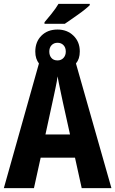

<svg xmlns="http://www.w3.org/2000/svg" viewBox="-20 -981 601 1001"><path d="M183 -650Q174 -662 169 -677Q164 -692 164 -712Q164 -763 196 -795Q228 -827 280 -827Q330 -827 363 -795Q396 -763 396 -713Q396 -693 391 -677.5Q386 -662 376 -650L561 0H406L371 -159H192L157 0H0ZM217 -280H345L308 -447Q304 -468 298 -494Q292 -520 287.5 -544.5Q283 -569 280 -583Q279 -572 276 -555.5Q273 -539 269 -520.5Q265 -502 261.5 -485Q258 -468 255 -455ZM280 -666Q299 -666 311 -679Q323 -692 323 -712Q323 -733 311 -745.5Q299 -758 280 -758Q261 -758 249 -745.5Q237 -733 237 -712Q237 -692 248 -679Q259 -666 280 -666ZM212 -865Q235 -892 248 -908.5Q261 -925 269.5 -937Q278 -949 285 -961H448V-954Q439 -945 423 -932Q407 -919 387 -905Q367 -891 348.5 -878Q330 -865 318 -857H212Z"/></svg>

Font: Noto Sans Display Condensed
Style: Bold
Weight: 700
Width: 3
Designer: Monotype Design Team
Foundry: Monotype Imaging Inc.
Version: Version 2.003